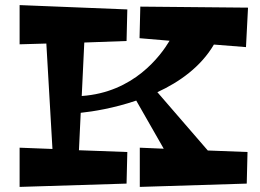

<svg xmlns="http://www.w3.org/2000/svg" viewBox="-20 -734 1023 754"><path d="M796 -143 598 -372C685 -412 769 -472 820 -559L946 -549L954 -704L531 -708L528 -584L646 -574C610 -514 505 -371 301 -357L311 -567L477 -573L480 -697L57 -714V-560L162 -563L186 -149L57 -154V0L477 -13L480 -137L290 -144L297 -291C345 -296 427 -309 515 -339L623 -150L529 -154V0L949 -13L952 -137Z"/></svg>

Font: Peralta
Style: Regular
Weight: 400
Designer: Astigmatic (AOETI)
Foundry: Astigmatic (AOETI)
Version: Version 1.000